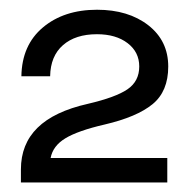

<svg xmlns="http://www.w3.org/2000/svg" viewBox="-20 -734 399 404"><path d="M184.2 -713.5Q250 -713.5 292 -680.9Q334 -648.2 334 -594Q334 -541.8 301 -514.8Q268 -487.8 200.2 -472Q144 -459 117.6 -443Q91.2 -427 86.5 -401.5H332V-350H24V-377.5Q24 -430.8 58.9 -465.1Q93.8 -499.5 164.8 -515.5Q223.5 -529.2 248.2 -546.1Q273 -563 273 -594.2Q273 -624.5 248.5 -643.2Q224 -662 184 -662Q138.8 -662 112.5 -639Q86.2 -616 85.5 -573.5H25Q26 -639 70.2 -676.2Q114.5 -713.5 184.2 -713.5Z"/></svg>

Font: Space Grotesk Variable
Style: Regular
Weight: 400
Designer: Florian Karsten (Space Grotesk), Colophon Foundry (Space Mono)
Foundry: Florian Karsten
Version: Version 1.106